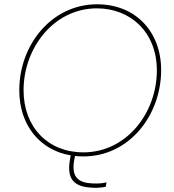

<svg xmlns="http://www.w3.org/2000/svg" viewBox="-20 -725 810 896"><path d="M398 150C415 152 448 153 474 146L477 126C450 133 417 132 400 130C339 125 314 94 326 24L330 3C343 4 356 5 369 5C584 5 732 -188 732 -398C732 -576 614 -705 433 -705C222 -705 70 -517 70 -304C70 -141 166 -24 310 0L306 23C292 106 322 144 398 150ZM369 -14C204 -14 90 -131 90 -304C90 -502 232 -686 432 -686C588 -686 712 -576 712 -396C712 -200 572 -14 369 -14Z"/></svg>

Font: Fixel Display 20240404 Thin
Style: Italic
Weight: 100
Italic angle: -10°
Designer: AlfaBravo + MacPaw
Foundry: Kyrylo Tkachov, Marchela Mozhyna, Serhii Makarenko, Maria Weinstein, Zakhar Kryvoshyya
Version: Version 1.211;Glyphs 3.2 (3225)